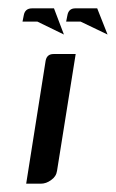

<svg xmlns="http://www.w3.org/2000/svg" viewBox="-20 -442 279 462"><path d="M34.2 -390.1 37.1 -404.8Q40 -421.9 57.1 -421.9H109.9L133.8 -358.9L69.8 -390.1ZM43 0 89.8 -295.9Q92.8 -312 108.9 -312H162.1L117.2 -30.8Q115.2 -17.1 103 -8.8Q91.3 0 78.1 0ZM139.2 -390.1 142.1 -404.8Q145 -421.9 161.1 -421.9H213.9L238.8 -358.9L173.8 -390.1Z"/></svg>

Font: Hhenum
Style: Italic
Weight: 400
Designer: T. Christopher White
Version: Version 1.0